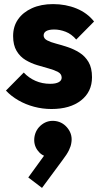

<svg xmlns="http://www.w3.org/2000/svg" viewBox="-20 -520 498 937"><path d="M231 12Q188 12 146.5 1Q105 -10 69.5 -30.5Q34 -51 9 -78L96 -166Q120 -140 153 -125.5Q186 -111 225 -111Q252 -111 266.5 -119Q281 -127 281 -141Q281 -159 263.5 -168.5Q246 -178 219 -185.5Q192 -193 162 -202Q132 -211 105 -227Q78 -243 61 -271.5Q44 -300 44 -344Q44 -391 68 -425.5Q92 -460 136 -480Q180 -500 239 -500Q301 -500 353.5 -478.5Q406 -457 439 -415L352 -327Q329 -354 300.5 -365Q272 -376 245 -376Q219 -376 206 -368.5Q193 -361 193 -347Q193 -332 210 -323Q227 -314 254 -307Q281 -300 311 -290Q341 -280 368 -263Q395 -246 412 -217.5Q429 -189 429 -143Q429 -72 375.5 -30Q322 12 231 12ZM185 397 118 346 208 222 255 217Q246 230 234.5 238Q223 246 210 244Q182 240 162.5 212.5Q143 185 148 149Q154 111 184 88Q214 65 253 71Q289 77 312 108Q335 139 328 178Q326 193 316.5 213Q307 233 284 263Z"/></svg>

Font: Outfit
Style: Bold
Weight: 700
Designer: Rodrigo Fuenzalida
Foundry: fragTYPE
Version: Version 1.100;gftools[0.9.27]